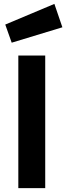

<svg xmlns="http://www.w3.org/2000/svg" viewBox="-20 -965 340 985"><path d="M74 0V-680H212V0ZM7 -839 259 -945 300 -825 40 -746Z"/></svg>

Font: Titillium Web[RUS by Daymarius]
Style: Bold
Weight: 700
Designer: Cyrillization by Daymarius
Foundry: Cyrillization by Daymarius
Version: Version 1.002 September 11, 2018